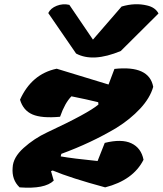

<svg xmlns="http://www.w3.org/2000/svg" viewBox="-20 -889 772 911"><path d="M249 -563 495 -488 523 -562Q688 -580 707 -477Q692 -424 645 -373.5Q598 -323 532 -282Q413 -211 271 -159L268 -147Q324 -137 443 -125Q444 -127 477 -211Q557 -231 603.5 -209Q650 -187 661 -131Q612 -34 479 0Q316 -44 230 -80L222 -77L235 -32Q193 9 73 0Q35 -36 40 -94Q42 -142 92 -187Q142 -232 204 -261Q399 -352 447 -393L446 -404Q394 -417 319 -432Q288 -401 265 -335Q178 -327 134 -346Q90 -365 75 -416Q130 -538 249 -563ZM553 -647Q421 -592 341 -635L209 -827Q220 -850 249 -861.5Q278 -873 309 -866L421 -701L557 -858Q621 -877 678 -863Q717 -854 732 -825Z"/></svg>

Font: Tillana ExtraBold
Style: Regular
Weight: 800
Designer: Lipi Raval (Devanagari, Latin), Jonny Pinhorn (Latin)
Foundry: Indian Type Foundry
Version: Version 2.003;PS 1.0;hotconv 1.0.79;makeotf.lib2.5.61930; tt